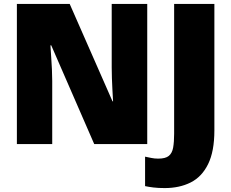

<svg xmlns="http://www.w3.org/2000/svg" viewBox="-20 -734 1178 978"><path d="M730 0H460L241 -503H237Q237 -503 238 -485.5Q239 -468 241 -440Q243 -412 244.5 -380.5Q246 -349 246 -322V0H66V-714H335L553 -218H556Q556 -218 555 -235Q554 -252 552.5 -279Q551 -306 550 -336Q549 -366 549 -391V-714H730ZM819 224Q786 224 761.5 221Q737 218 719 214V64Q734 67 750.5 70.5Q767 74 786 74Q823 74 840 60Q857 46 862 17.5Q867 -11 867 -53V-714H1072V-70Q1072 37 1040 102Q1008 167 951 195.5Q894 224 819 224Z"/></svg>

Font: Noto Sans Display Black
Style: Regular
Weight: 900
Designer: Monotype Design Team
Foundry: Monotype Imaging Inc.
Version: Version 2.003